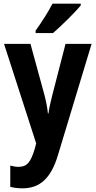

<svg xmlns="http://www.w3.org/2000/svg" viewBox="-20 -786 522 1046"><path d="M420 -757V-766H266C243 -721 208 -667 174 -619V-606H269C316 -647 390 -719 420 -757ZM2 -547 177 -5 169 26C147 97 128 123 81 123C66 123 49 120 36 116V232C56 237 77 240 102 240C197 240 258 186 296 58L479 -547H337L265 -268C255 -229 248 -197 244 -168H241C238 -199 231 -235 222 -269L146 -547Z"/></svg>

Font: Noto Sans Arabic UI Cn
Style: Bold
Weight: 700
Width: 3
Designer: Monotype Design Team, Nadine Chahine and Nizar Qandah
Foundry: Monotype Imaging Inc.
Version: Version 2.010